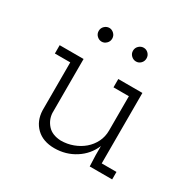

<svg xmlns="http://www.w3.org/2000/svg" viewBox="-128 -666 796 800"><g transform="rotate(30 269.5 -266.5)"><path d="M35 -375H150V-115Q152 -83 173.5 -59Q195 -35 237 -33Q268 -33 296 -43.5Q324 -54 345 -72Q366 -90 378.5 -115Q391 -140 391 -170V-335H317V-375H433V-36H504V0H396L394 -52V-97Q374 -49 329.5 -20.5Q285 8 230 8Q175 8 143 -23Q111 -54 109 -104V-335H35ZM311 -508Q311 -522 321 -531.5Q331 -541 344 -541Q357 -541 366.5 -531.5Q376 -522 376 -508Q376 -494 366.5 -484.5Q357 -475 344 -475Q331 -475 321 -484.5Q311 -494 311 -508ZM146 -508Q146 -522 156 -531.5Q166 -541 179 -541Q191 -541 201 -531.5Q211 -522 211 -508Q211 -494 201 -484.5Q191 -475 179 -475Q166 -475 156 -484.5Q146 -494 146 -508Z"/></g></svg>

Font: Josefin Slab
Style: Regular
Weight: 400
Designer: Santiago Orozco
Foundry: Typemade
Version: Version 1.000